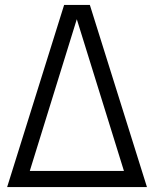

<svg xmlns="http://www.w3.org/2000/svg" viewBox="-20 -760 626 780"><path d="M9 0 240.5 -740H345L577 0ZM101 -65.5H483.5L292 -682Z"/></svg>

Font: Encode Sans Condensed
Style: Regular
Weight: 400
Width: 3
Designer: Multiple Designers
Foundry: Impallari Type
Version: Version 3.000; ttfautohint (v1.8.3) -l 8 -r 50 -G 200 -x 14 